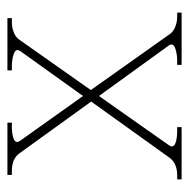

<svg xmlns="http://www.w3.org/2000/svg" viewBox="-16 -494 510 518"><g transform="rotate(-90 239.0 -235.0)"><path d="M464 -12V0H323V-12H334Q350 -12 364 -16Q378 -20 378 -27Q378 -31 375 -35L239 -223L106 -34Q103 -30 103 -26Q103 -19 115.5 -15.5Q128 -12 144 -12H155V0H14V-12H25Q57 -12 72 -32L224 -244L84 -438Q69 -458 37 -458H26V-470H167V-458H156Q140 -458 127.5 -454.5Q115 -451 115 -444Q115 -441 118 -436L239 -266L360 -435Q363 -440 363 -443Q363 -450 349 -454Q335 -458 319 -458H308V-470H449V-458H438Q424 -458 411 -453Q398 -448 391 -438L255 -245L406 -32Q413 -22 426 -17Q439 -12 453 -12Z"/></g></svg>

Font: Taviraj Thin
Style: Regular
Weight: 250
Designer: Katatrad Team
Foundry: CadsonDemak
Version: Version 1.001